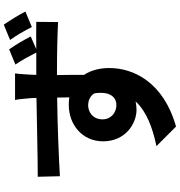

<svg xmlns="http://www.w3.org/2000/svg" viewBox="13 -904 973 1040"><g transform="rotate(-90 500.0 -383.5)"><path d="M958 -733C939 -770 912 -813 887 -850L804 -816C830 -780 854 -738 874 -698ZM374 -315C374 -367 413 -393 450 -393C477 -393 501 -382 515 -359C528 -272 492 -240 451 -240C411 -240 374 -269 374 -315ZM823 -704C805 -740 778 -786 753 -821L671 -787C695 -752 716 -713 736 -674H615C615 -686 616 -696 616 -704C617 -720 620 -773 623 -789H479C483 -772 486 -735 489 -703C489 -695 490 -685 490 -673C356 -671 177 -666 63 -666L66 -546C188 -553 342 -559 492 -561L493 -495C480 -497 467 -498 453 -498C345 -498 255 -425 255 -312C255 -192 350 -131 426 -131C442 -131 457 -133 471 -136C417 -77 329 -44 229 -23L335 83C576 15 652 -148 652 -278C652 -330 640 -378 615 -415C615 -458 615 -512 614 -562C748 -562 841 -559 901 -556L902 -674C873 -675 816 -674 754 -674Z"/></g></svg>

Font: Noto Sans Mono CJK JP Bold
Style: Regular
Weight: 700
Designer: Ryoko NISHIZUKA (kana & ideographs); Paul D. Hunt (Latin, Greek & Cyrillic); Wenlong ZHANG (bopomofo); Sandoll Communica
Foundry: Adobe Systems Incorporated
Version: Version 1.004;PS 1.004;hotconv 1.0.82;makeotf.lib2.5.63406